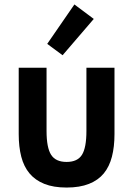

<svg xmlns="http://www.w3.org/2000/svg" viewBox="-20 -828 600 862"><path d="M279 14Q220 14 179 -2.5Q138 -19 112.5 -49.5Q87 -80 75.5 -124.5Q64 -169 64 -226V-524H189V-240Q189 -165 209.5 -133Q230 -101 279 -101Q328 -101 348 -133Q368 -165 368 -240V-524H494V-226Q494 -169 482.5 -124.5Q471 -80 446 -49.5Q421 -19 379.5 -2.5Q338 14 279 14ZM261 -580 192 -631 314 -808 401 -743Z"/></svg>

Font: Ubuntu Sans Mono SemiBold
Style: Regular
Weight: 600
Monospace: yes
Designer: Dalton Maag Ltd
Foundry: Dalton Maag Ltd
Version: Version 1.006